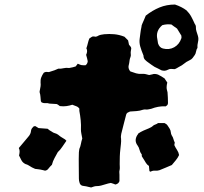

<svg xmlns="http://www.w3.org/2000/svg" viewBox="-20 -819 901 847"><path d="M853 -661Q857 -648 853.5 -634Q850 -620 851 -607Q847 -603 845 -592Q843 -581 839 -576Q834 -569 829.5 -563Q825 -557 816 -553Q801 -546 792.5 -538.5Q784 -531 768 -523Q767 -522 759.5 -518Q752 -514 750 -514Q741 -515 734 -515Q727 -515 720 -511Q707 -504 692 -509Q685 -513 677.5 -516.5Q670 -520 662 -524Q655 -528 648.5 -533Q642 -538 636 -542Q627 -548 620 -555Q613 -562 613 -574Q603 -598 598.5 -614.5Q594 -631 596 -647Q598 -661 599.5 -674Q601 -687 604 -700Q604 -707 608 -715Q612 -724 615.5 -732Q619 -740 623 -750Q652 -773 683.5 -786Q715 -799 752 -799Q782 -789 803 -773Q816 -760 824 -745Q832 -730 839 -714Q841 -712 842.5 -708.5Q844 -705 844 -703Q844 -688 846.5 -681.5Q849 -675 853 -661ZM780 -650Q781 -652 780.5 -655.5Q780 -659 780 -662Q770 -679 761 -693Q754 -698 747.5 -702.5Q741 -707 736 -711Q725 -712 716 -711.5Q707 -711 696 -708Q666 -683 674 -647Q675 -643 675.5 -638Q676 -633 677 -628Q683 -609 699 -605Q726 -598 748.5 -610.5Q771 -623 780 -650ZM721 -365Q721 -356 714 -352Q713 -351 711 -350Q709 -349 707 -350Q678 -351 647 -339Q641 -338 634.5 -336.5Q628 -335 622 -336Q620 -336 616.5 -336Q613 -336 611 -335Q597 -330 582.5 -329Q568 -328 553 -327Q552 -326 550.5 -325.5Q549 -325 547 -324Q538 -321 536 -311Q531 -291 525.5 -270.5Q520 -250 515 -229Q514 -224 513.5 -218.5Q513 -213 514 -208Q515 -196 513.5 -184Q512 -172 511 -161Q509 -145 508.5 -128.5Q508 -112 508 -95Q508 -88 508.5 -81Q509 -74 507 -66Q506 -62 506.5 -57.5Q507 -53 507 -48V-20Q503 -8 489 -5Q485 -7 480 -8.5Q475 -10 469 -12Q463 -11 457 -9.5Q451 -8 445 -6Q435 -3 426 -0.5Q417 2 406 2Q400 2 394 4Q388 6 382 8Q376 7 370.5 5.5Q365 4 360 3Q355 2 350 1.5Q345 1 342 0Q333 -4 331 -13Q328 -21 328 -31Q328 -60 327.5 -89Q327 -118 328 -147Q329 -151 329 -155Q329 -159 330 -162Q335 -173 337 -184.5Q339 -196 343 -208L339 -229Q338 -234 337.5 -238.5Q337 -243 337 -247Q338 -268 336 -288.5Q334 -309 330 -330V-340Q324 -348 316 -350.5Q308 -353 299 -357Q287 -353 273.5 -351Q260 -349 244 -351Q241 -353 238 -355.5Q235 -358 230 -360Q223 -361 214.5 -361Q206 -361 198 -362Q190 -365 181.5 -364Q173 -363 164 -367Q163 -369 161.5 -370.5Q160 -372 160 -375Q159 -383 158.5 -392.5Q158 -402 155 -411Q154 -415 156 -422Q158 -430 159 -438.5Q160 -447 159 -454Q158 -467 162 -477.5Q166 -488 173 -498Q181 -503 189 -501.5Q197 -500 205 -504Q213 -506 220.5 -509Q228 -512 237 -516Q248 -515 260 -518Q272 -521 285 -519Q303 -522 314 -526Q316 -529 318.5 -532Q321 -535 323 -538Q334 -533 338.5 -532Q343 -531 357 -531Q366 -537 367 -549Q366 -555 364 -562.5Q362 -570 360 -577Q368 -594 361 -606Q365 -617 367.5 -628Q370 -639 374 -649Q385 -657 388.5 -658Q392 -659 402 -657Q404 -658 406 -658Q408 -658 409 -659Q417 -664 424.5 -665.5Q432 -667 440 -668Q462 -670 484 -668Q506 -666 529 -657L545 -641Q546 -637 547 -632Q548 -627 549 -622Q553 -616 557 -612Q559 -608 559 -605Q558 -599 557 -592.5Q556 -586 557 -580Q558 -573 555.5 -567Q553 -561 552 -555Q551 -548 550 -541Q549 -534 547 -527Q546 -514 555 -504Q568 -499 580.5 -495.5Q593 -492 606 -493Q615 -494 622.5 -492Q630 -490 638 -488L652 -491Q662 -495 677 -490Q685 -486 692 -482Q699 -478 706 -473Q709 -469 711.5 -464.5Q714 -460 718 -455Q715 -443 715 -434Q715 -427 716.5 -422Q718 -417 719 -412Q720 -400 720.5 -388Q721 -376 721 -365ZM770 -135Q764 -122 755.5 -112Q747 -102 738 -91Q725 -85 711 -79.5Q697 -74 683 -68Q673 -65 663.5 -66Q654 -67 645 -62Q644 -61 641.5 -62.5Q639 -64 639 -66L637 -87Q629 -92 624 -100Q620 -107 615.5 -114Q611 -121 606 -129Q605 -131 605.5 -134Q606 -137 605 -138Q598 -147 595.5 -158Q593 -169 587 -177Q571 -198 585 -222Q587 -224 588 -226Q589 -228 590 -230Q600 -237 612 -242.5Q624 -248 637 -253Q642 -255 647 -258Q652 -261 656 -265Q660 -268 666 -270Q672 -272 677 -276H706Q715 -272 719.5 -265Q724 -258 728 -252Q733 -244 733.5 -236Q734 -228 738 -221Q743 -214 745 -206Q747 -198 751 -190Q750 -188 750 -185Q750 -182 749 -179Q754 -168 761 -157.5Q768 -147 770 -135ZM273 -198Q263 -184 254.5 -171Q246 -158 235 -148Q228 -135 220.5 -121.5Q213 -108 209 -92Q208 -91 205.5 -88.5Q203 -86 201 -84Q197 -80 191 -72Q188 -68 179 -66Q175 -67 169.5 -68.5Q164 -70 158 -71Q153 -72 147.5 -72.5Q142 -73 135 -74Q128 -77 121 -80.5Q114 -84 107 -89Q99 -94 93 -95Q80 -101 74 -113Q71 -118 69 -123Q67 -128 64 -133Q66 -141 66.5 -149.5Q67 -158 63 -166Q74 -179 84.5 -191.5Q95 -204 105 -216Q116 -228 117 -243Q118 -249 121 -253Q124 -257 128 -261Q130 -262 131.5 -262Q133 -262 135 -263Q138 -261 142 -259Q146 -257 150 -254Q159 -253 169.5 -252.5Q180 -252 190 -251Q199 -243 209 -238Q214 -234 219 -232.5Q224 -231 229 -229Q237 -225 241 -221Q247 -216 254 -212Q261 -208 267 -204Z"/></svg>

Font: Darumadrop One
Style: Regular
Weight: 400
Version: Version 1.000